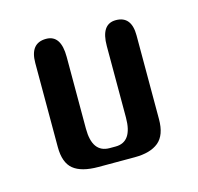

<svg xmlns="http://www.w3.org/2000/svg" viewBox="-59 -376 453 439"><g transform="rotate(-15 167.0 -157.0)"><path d="M214 -93V-262Q214 -314 249 -314Q286 -314 286 -268V-70Q286 -32 266.5 -16Q247 0 210 0H124Q84 0 65 -15.5Q46 -31 46 -68V-267Q46 -314 84 -314Q119 -314 119 -262V-92Q119 -35 160 -35H174Q214 -35 214 -93Z"/></g></svg>

Font: Cute Font
Style: Regular
Weight: 400
Designer: TypoDesign Lab.inc.
Foundry: TypoDesign Lab.inc.
Version: Version 1.00